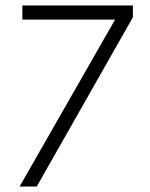

<svg xmlns="http://www.w3.org/2000/svg" viewBox="-20 -680 548 700"><path d="M61.5 -660H464.5V-617L114 0H51.5L399.5 -608.5H61.5Z"/></svg>

Font: League Spartan Light
Style: Regular
Weight: 277
Foundry: The League of Moveable Type
Version: Version 2.002